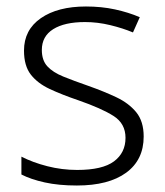

<svg xmlns="http://www.w3.org/2000/svg" viewBox="-20 -562 509 592"><path d="M423 -141Q423 -69 369 -29.5Q315 10 217 10Q161 10 118 0.5Q75 -9 46 -24V-79Q81 -61 126 -49.5Q171 -38 218 -38Q296 -38 331.5 -64.5Q367 -91 367 -137Q367 -181 330 -204.5Q293 -228 221 -253Q171 -270 133.5 -287.5Q96 -305 75 -332Q54 -359 54 -406Q54 -470 106 -506Q158 -542 245 -542Q293 -542 334.5 -533Q376 -524 411 -509L390 -462Q359 -475 320 -484.5Q281 -494 242 -494Q179 -494 144 -472Q109 -450 109 -408Q109 -376 126 -357.5Q143 -339 175 -326Q207 -313 253 -297Q301 -280 339 -262Q377 -244 400 -216Q423 -188 423 -141Z"/></svg>

Font: Noto Sans Arabic UI Lt
Style: Regular
Weight: 300
Designer: Monotype Design Team, Nadine Chahine and Nizar Qandah
Foundry: Monotype Imaging Inc.
Version: Version 2.010; ttfautohint (v1.8.4.7-5d5b)